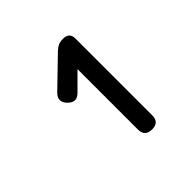

<svg xmlns="http://www.w3.org/2000/svg" viewBox="-102 -728 499 499"><g transform="rotate(-45 147.5 -479.0)"><path d="M189 -314C189 -314 189 -314 189 -314C171.5 -314 162.5 -322.5 162.5 -340C162.5 -340 162.5 -340 162.5 -340C162.5 -340 162.5 -578.5 162.5 -578.5C162.5 -578.5 182 -581.5 182 -581.5C182 -581.5 119 -518.5 119 -518.5C106.5 -506 94.5 -506.5 82 -519C82 -519 82 -519 82 -519C70 -531.5 70 -544 82 -556C82 -556 82 -556 82 -556C82 -556 159.5 -631 159.5 -631C165 -636 170 -639.5 174.5 -641.5C179 -643.5 185 -644.5 192 -644.5C192 -644.5 192 -644.5 192 -644.5C207.5 -644.5 215 -637 215 -621.5C215 -621.5 215 -621.5 215 -621.5C215 -621.5 215 -340 215 -340C215 -322.5 206.5 -314 189 -314Z"/></g></svg>

Font: Jura-Fortis-Regular
Style: Regular
Weight: 500
Designer: Daniel Johnson, Alexei Vanyashin, Mirko Velimirovic
Foundry: Daniel Johnson
Version: ""